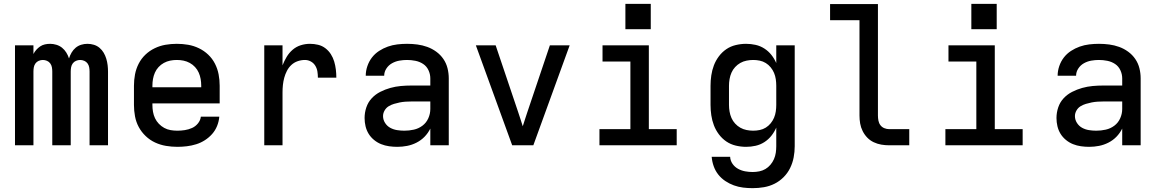

<svg xmlns="http://www.w3.org/2000/svg" viewBox="-20 -756 6040 999"><path d="M58 0V-520H154V-475Q160 -487 169 -497Q178 -507 189 -514.5Q200 -522 213.5 -525Q227 -528 241 -528Q241 -528 241 -528Q241 -528 241 -528Q257 -528 273.5 -523Q290 -518 303 -507.5Q316 -497 325 -482.5Q334 -468 339 -452Q344 -468 352.5 -482.5Q361 -497 373.5 -507.5Q386 -518 402 -523Q418 -528 435 -528Q435 -528 435 -528Q435 -528 435 -528Q452 -528 468.5 -523Q485 -518 498 -507Q511 -496 519.5 -481.5Q528 -467 533 -450.5Q538 -434 540 -417Q542 -400 542 -384V0H446V-384Q446 -395 444 -406Q442 -417 435.5 -426Q429 -435 418.5 -439.5Q408 -444 397 -444Q386 -444 375.5 -439.5Q365 -435 358.5 -426Q352 -417 350 -406Q348 -395 348 -384V0H252V-384Q252 -395 250 -406Q248 -417 241.5 -426Q235 -435 224.5 -439.5Q214 -444 203 -444Q192 -444 181.5 -439.5Q171 -435 164.5 -426Q158 -417 156 -406Q154 -395 154 -384V0Z M903 8Q873 8 843.5 3Q814 -2 787 -14.5Q760 -27 738 -48Q716 -69 702 -95Q688 -121 682.5 -150.5Q677 -180 677 -210V-310Q677 -340 682.5 -369Q688 -398 701.5 -424.5Q715 -451 736.5 -471.5Q758 -492 785 -505Q812 -518 841 -523Q870 -528 900 -528Q930 -528 959 -523Q988 -518 1015 -505Q1042 -492 1063.5 -471.5Q1085 -451 1098.5 -424.5Q1112 -398 1117.5 -369Q1123 -340 1123 -310V-218H773V-210Q773 -192 776 -174.5Q779 -157 786.5 -141Q794 -125 806.5 -112Q819 -99 834.5 -90.5Q850 -82 867.5 -79Q885 -76 903 -76Q922 -76 941.5 -79Q961 -82 979 -90Q997 -98 1010 -114Q1023 -130 1025 -149H1121Q1119 -124 1109.5 -100.5Q1100 -77 1083.5 -58.5Q1067 -40 1046 -26.5Q1025 -13 1001 -5.5Q977 2 952 5Q927 8 903 8ZM773 -302H1027V-310Q1027 -328 1024 -345Q1021 -362 1014 -378Q1007 -394 995 -407Q983 -420 967.5 -428.5Q952 -437 935 -440.5Q918 -444 900 -444Q882 -444 865 -440.5Q848 -437 832.5 -428.5Q817 -420 805 -407Q793 -394 786 -378Q779 -362 776 -345Q773 -328 773 -310Z M1355 0V-520H1450V-416Q1459 -439 1471.5 -460Q1484 -481 1502.5 -497Q1521 -513 1544.5 -520.5Q1568 -528 1593 -528Q1614 -528 1635 -523Q1656 -518 1673 -505Q1690 -492 1701.5 -474Q1713 -456 1719 -435.5Q1725 -415 1727.5 -394Q1730 -373 1730 -352H1634Q1634 -368 1631.5 -384Q1629 -400 1620.5 -414Q1612 -428 1597.5 -436Q1583 -444 1567 -444Q1547 -444 1528.5 -437.5Q1510 -431 1496 -418Q1482 -405 1473 -387.5Q1464 -370 1459 -351.5Q1454 -333 1452 -314Q1450 -295 1450 -276V0Z M2047 8Q2026 8 2004.5 5Q1983 2 1963 -6Q1943 -14 1926 -28Q1909 -42 1898 -60Q1887 -78 1882 -99Q1877 -120 1877 -142Q1877 -170 1886 -197Q1895 -224 1914 -244.5Q1933 -265 1958.5 -278Q1984 -291 2011 -298.5Q2038 -306 2065.5 -308.5Q2093 -311 2121 -311H2219V-348Q2219 -370 2209.5 -390.5Q2200 -411 2182 -423Q2164 -435 2142 -439.5Q2120 -444 2098 -444Q2078 -444 2058 -440.5Q2038 -437 2020 -427Q2002 -417 1990.5 -399.5Q1979 -382 1979 -362H1883Q1883 -387 1891.5 -412Q1900 -437 1915.5 -457Q1931 -477 1952.5 -491Q1974 -505 1998 -513.5Q2022 -522 2047.5 -525Q2073 -528 2098 -528Q2125 -528 2151.5 -524.5Q2178 -521 2203 -512Q2228 -503 2250 -487Q2272 -471 2287 -449Q2302 -427 2308.5 -401Q2315 -375 2315 -348V0H2219V-87Q2207 -63 2189 -44.5Q2171 -26 2147.5 -14Q2124 -2 2098.5 3Q2073 8 2047 8ZM2084 -76Q2109 -76 2133.5 -81.5Q2158 -87 2178 -102Q2198 -117 2208.5 -140.5Q2219 -164 2219 -189V-228H2121Q2106 -228 2090.5 -227Q2075 -226 2060 -223Q2045 -220 2030 -215.5Q2015 -211 2002 -203Q1989 -195 1981 -181Q1973 -167 1973 -152Q1973 -133 1983.5 -116.5Q1994 -100 2010.5 -91Q2027 -82 2046 -79Q2065 -76 2084 -76Z M2645 0 2456 -520H2559L2676 -173Q2682 -155 2688 -136.5Q2694 -118 2700 -99Q2706 -118 2712 -136.5Q2718 -155 2724 -173L2841 -520H2944L2755 0Z M3099 0V-84H3260V-436H3115V-520H3356V-84H3501V0ZM3234 -604V-736H3366V-604Z M3896 223Q3871 223 3846.5 220Q3822 217 3798.5 208.5Q3775 200 3754 186Q3733 172 3717.5 152.5Q3702 133 3693.5 109Q3685 85 3683 60H3779Q3780 80 3791.5 96.5Q3803 113 3820.5 122.5Q3838 132 3857.5 135.5Q3877 139 3896 139Q3914 139 3931 135.5Q3948 132 3962.5 123.5Q3977 115 3988.5 101.5Q4000 88 4007 72Q4014 56 4016.5 39Q4019 22 4019 5V-92Q4009 -69 3993.5 -49.5Q3978 -30 3957 -16.5Q3936 -3 3911.5 2.5Q3887 8 3862 8Q3835 8 3808 1.5Q3781 -5 3759 -20Q3737 -35 3720.5 -57Q3704 -79 3694.5 -104Q3685 -129 3681 -156Q3677 -183 3677 -210V-310Q3677 -337 3681 -364Q3685 -391 3694.5 -416Q3704 -441 3720.5 -463Q3737 -485 3759 -500Q3781 -515 3808 -521.5Q3835 -528 3862 -528Q3887 -528 3911.5 -522.5Q3936 -517 3957 -503.5Q3978 -490 3993.5 -470.5Q4009 -451 4019 -428V-520H4115V5Q4115 34 4109.5 63Q4104 92 4091 118.5Q4078 145 4057 166Q4036 187 4010 200Q3984 213 3955 218Q3926 223 3896 223ZM3899 -76Q3916 -76 3933 -79.5Q3950 -83 3964.5 -92Q3979 -101 3990 -114.5Q4001 -128 4007.5 -143.5Q4014 -159 4016.5 -176Q4019 -193 4019 -210V-310Q4019 -327 4016.5 -344Q4014 -361 4007.5 -376.5Q4001 -392 3990 -405.5Q3979 -419 3964.5 -428Q3950 -437 3933 -440.5Q3916 -444 3899 -444Q3882 -444 3864.5 -440.5Q3847 -437 3832 -428.5Q3817 -420 3805 -407Q3793 -394 3786 -378Q3779 -362 3776 -344.5Q3773 -327 3773 -310V-210Q3773 -193 3776 -175.5Q3779 -158 3786 -142Q3793 -126 3805 -113Q3817 -100 3832 -91.5Q3847 -83 3864.5 -79.5Q3882 -76 3899 -76Z M4607 0Q4586 0 4565.5 -3.5Q4545 -7 4526 -16Q4507 -25 4492.5 -40Q4478 -55 4468.5 -74Q4459 -93 4455.5 -113.5Q4452 -134 4452 -155V-651H4299V-735H4548V-155Q4548 -142 4550.5 -128.5Q4553 -115 4561 -104.5Q4569 -94 4581.5 -89Q4594 -84 4607 -84H4711V0Z M4899 0V-84H5060V-436H4915V-520H5156V-84H5301V0ZM5034 -604V-736H5166V-604Z M5647 8Q5626 8 5604.5 5Q5583 2 5563 -6Q5543 -14 5526 -28Q5509 -42 5498 -60Q5487 -78 5482 -99Q5477 -120 5477 -142Q5477 -170 5486 -197Q5495 -224 5514 -244.5Q5533 -265 5558.5 -278Q5584 -291 5611 -298.5Q5638 -306 5665.5 -308.5Q5693 -311 5721 -311H5819V-348Q5819 -370 5809.5 -390.5Q5800 -411 5782 -423Q5764 -435 5742 -439.5Q5720 -444 5698 -444Q5678 -444 5658 -440.5Q5638 -437 5620 -427Q5602 -417 5590.5 -399.5Q5579 -382 5579 -362H5483Q5483 -387 5491.5 -412Q5500 -437 5515.5 -457Q5531 -477 5552.5 -491Q5574 -505 5598 -513.5Q5622 -522 5647.5 -525Q5673 -528 5698 -528Q5725 -528 5751.5 -524.5Q5778 -521 5803 -512Q5828 -503 5850 -487Q5872 -471 5887 -449Q5902 -427 5908.5 -401Q5915 -375 5915 -348V0H5819V-87Q5807 -63 5789 -44.5Q5771 -26 5747.5 -14Q5724 -2 5698.5 3Q5673 8 5647 8ZM5684 -76Q5709 -76 5733.5 -81.5Q5758 -87 5778 -102Q5798 -117 5808.5 -140.5Q5819 -164 5819 -189V-228H5721Q5706 -228 5690.5 -227Q5675 -226 5660 -223Q5645 -220 5630 -215.5Q5615 -211 5602 -203Q5589 -195 5581 -181Q5573 -167 5573 -152Q5573 -133 5583.5 -116.5Q5594 -100 5610.5 -91Q5627 -82 5646 -79Q5665 -76 5684 -76Z"/></svg>

Font: Iosevka SS04 Medium Extended
Style: Regular
Weight: 500
Width: 7
Monospace: yes
Designer: Belleve Invis
Foundry: Belleve Invis
Version: Version 19.0.0; ttfautohint (v1.8.4)